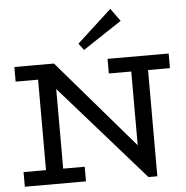

<svg xmlns="http://www.w3.org/2000/svg" viewBox="-62 -1030 1063 1096"><g transform="rotate(-5 469.0 -481.5)"><path d="M744 6.5 134.8 -686H263.2L698.7 -179.5V-669H794.9V6.5ZM36.2 0V-83.8H386.5V0ZM164.8 -15V-686H263.2V-15ZM36.2 -602.2V-686H263.2L261.6 -602.2ZM570.1 -602.2V-686H920.3V-602.2ZM440.9 -748.2 412.2 -786.7 610.5 -968.8 663.6 -895.7Z"/></g></svg>

Font: BioRhyme ExtraBold
Style: Regular
Weight: 800
Designer: Aoife Mooney
Foundry: Aoife Mooney Type
Version: Version 1.600;gftools[0.9.33]